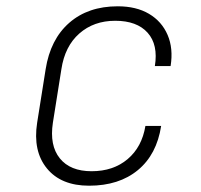

<svg xmlns="http://www.w3.org/2000/svg" viewBox="-20 -580 640 610"><path d="M263 10Q174 10 129 -45Q84 -100 98 -190L125 -360Q140 -455 200 -507.5Q260 -560 354 -560Q413 -560 453.5 -536Q494 -512 512.5 -469Q531 -426 522 -370H472Q483 -438 449 -476Q415 -514 346 -514Q278 -514 232 -473.5Q186 -433 175 -360L148 -190Q137 -118 170 -77Q203 -36 271 -36Q340 -36 385.5 -74.5Q431 -113 442 -180H492Q478 -89 418 -39.5Q358 10 263 10Z"/></svg>

Font: JetBrains Mono NL Thin
Style: Italic
Weight: 100
Italic angle: -9°
Monospace: yes
Designer: Philipp Nurullin, Konstantin Bulenkov
Foundry: JetBrains
Version: Version 2.305; ttfautohint (v1.8.4.7-5d5b)